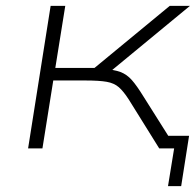

<svg xmlns="http://www.w3.org/2000/svg" viewBox="-20 -507 669 656"><path d="M554 129 575 0H531L538 -43H626L599 129ZM76 0 153 -487H203L169 -275H303L560 -487H629L349 -256L332 -272Q370 -269 391.5 -261Q413 -253 430 -234Q447 -215 471 -176L582 0H524L420 -167Q402 -195 386 -209Q370 -223 344.5 -227.5Q319 -232 273 -232H162L125 0Z"/></svg>

Font: Nunito Sans 10pt Expanded ExtraLight
Style: Italic
Weight: 250
Width: 7
Italic angle: -9°
Designer: Vernon Adams
Foundry: Vernon Adams
Version: Version 3.101;gftools[0.9.27]